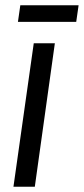

<svg xmlns="http://www.w3.org/2000/svg" viewBox="-20 -708 318 728"><path d="M57 -688 48 -625H269L278 -688ZM31 0H112L188 -544H108Z"/></svg>

Font: Mohave
Style: Italic
Weight: 400
Italic angle: -8°
Designer: Gumpita Rahayu
Foundry: Tokotype
Version: Version 2.002;PS 002.002;hotconv 1.0.88;makeotf.lib2.5.64775